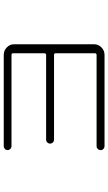

<svg xmlns="http://www.w3.org/2000/svg" viewBox="207 -800 586 1040"><g transform="rotate(-90 500.0 -280.0)"><path d="M722.7 -49.8Q730.5 -49.8 731.4 -57.6V-272.5Q731.4 -280.3 722.7 -280.3H263.7Q254.9 -280.3 248.5 -286.6Q242.2 -293 242.2 -301.8Q242.2 -310.5 248.5 -316.9Q254.9 -323.2 263.7 -323.2H722.7Q730.5 -323.2 731.4 -332V-502Q731.4 -510.7 722.7 -510.7H228.5Q219.7 -510.7 213.4 -517.1Q207 -523.4 207 -532.2Q207 -541 213.4 -546.9Q219.7 -552.7 228.5 -552.7H722.7Q746.1 -552.7 763.2 -536.1Q780.3 -519.5 780.3 -497.1V-63.5Q780.3 -40 763.2 -23.4Q746.1 -6.8 722.7 -6.8H228.5Q219.7 -6.8 213.4 -12.7Q207 -18.6 207 -27.8Q207 -37.1 213.4 -43.5Q219.7 -49.8 228.5 -49.8Z"/></g></svg>

Font: Rounded Mgen+ 1mn light
Style: Regular
Weight: 200
Designer: [Source Han Sans]
Ryoko NISHIZUKA  (kana & ideographs); Paul D. Hunt (Latin, Greek & Cyrillic); Wenlong ZHANG  (bopomofo
Version: Version 1.059.20150602